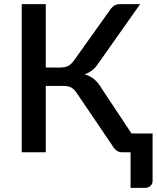

<svg xmlns="http://www.w3.org/2000/svg" viewBox="-20 -740 765 933"><path d="M721.5 -91.5V139Q721.5 154 711 163.5Q700.5 173 684.5 173H614.5V0H574Q557 0 545.5 -9Q534 -18 524 -35.5L353.5 -287Q347 -297 340.5 -303.8Q334 -310.5 326 -314.8Q318 -319 308 -320.8Q298 -322.5 285.5 -322.5H202.5V0H85.5V-720H202.5V-412H273Q295 -412 310 -419Q325 -426 339.5 -446L512 -688Q520.5 -702 532.8 -711Q545 -720 562 -720H661L455 -428Q442.5 -409.5 426.5 -397.5Q410.5 -385.5 391 -378.5Q419 -371 438.8 -354Q458.5 -337 476 -307L619 -91.5Z"/></svg>

Font: Lato SemiBold
Style: Regular
Weight: 600
Designer: Lukasz Dziedzic with Adam Twardoch and Botio Nikoltchev
Foundry: tyPoland Lukasz Dziedzic
Version: Version 2.015; 2015-08-06; http://www.latofonts.com/